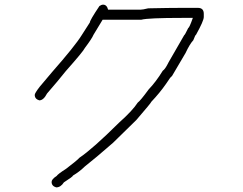

<svg xmlns="http://www.w3.org/2000/svg" viewBox="-20 -667 1040 823"><path d="M421.9 -647Q438 -647 443.4 -625.5H582Q591.8 -625.5 615.2 -631.3Q708.5 -633.3 761.7 -633.3H828.1Q853.5 -633.3 853.5 -607.9V-594.2Q853.5 -577.6 820.3 -518.1Q817.4 -518.1 808.6 -494.6Q793.5 -478.5 775.4 -439.9L716.8 -340.3Q712.4 -339.8 691.4 -307.1Q664.6 -268.6 628.9 -231Q628.9 -227.5 564.5 -152.8L464.8 -55.2Q388.2 11.7 343.8 46.4Q320.3 69.3 293 85.4Q293 89.8 253.9 114.7Q240.2 136.2 220.7 136.2Q201.2 130.4 201.2 112.8Q201.2 101.1 222.7 87.4Q228.5 78.6 263.7 56.2Q312.5 19 320.3 9.3Q377 -28.8 490.2 -141.1Q548.8 -193.4 570.3 -227.1Q582 -235.4 617.2 -283.7Q647.9 -315.4 677.7 -363.8Q688 -370.1 703.1 -400.9L769.5 -516.1Q772 -516.1 787.1 -547.4Q791.5 -547.4 806.6 -590.3H761.7Q614.7 -590.3 585.9 -582.5H419.9L380.9 -518.1Q374 -501.5 343.8 -461.4Q337.9 -447.8 261.7 -361.8L226.6 -318.8Q202.1 -290.5 181.6 -266.1Q166.5 -236.8 148.4 -236.8Q128.9 -242.7 128.9 -260.3Q128.9 -267.6 150.4 -295.4L203.1 -357.9Q301.8 -470.2 330.1 -516.1L365.2 -570.8Q365.2 -580.1 406.2 -641.1Q414.6 -647 421.9 -647Z"/></svg>

Font: CEF Fonts CJK
Style: Regular
Weight: 400
Designer: PartyBoss (派对大魔王)
Version: Release 2.25